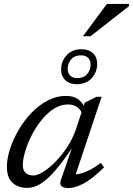

<svg xmlns="http://www.w3.org/2000/svg" viewBox="-20 -947 677 977"><path d="M289.5 -30.5 350 -205H354.5Q311.5 -141 277.5 -99Q243.5 -57 215.8 -33.5Q188 -10 164.5 -0.5Q141 9 119 9Q88 9 64.5 -2.5Q41 -14 28 -37.5Q15 -61 15 -98Q15 -139 30.5 -187.8Q46 -236.5 73.8 -284.2Q101.5 -332 139.2 -371.8Q177 -411.5 222 -435.2Q267 -459 316 -459Q353 -459 375.8 -443.2Q398.5 -427.5 413 -397L399 -368.5Q389 -391 370.5 -403.2Q352 -415.5 326 -415.5Q287.5 -415.5 253 -393Q218.5 -370.5 189.8 -334.2Q161 -298 140 -256Q119 -214 107.5 -174.5Q96 -135 96 -106.5Q96 -80 110.8 -67Q125.5 -54 149.5 -54Q170.5 -54 200.8 -73Q231 -92 263 -124.8Q295 -157.5 322.8 -200Q350.5 -242.5 366.5 -289L411 -424.5L471.5 -454.5H497L357.5 -36.5L344.5 -60Q363 -57.5 387.2 -63.2Q411.5 -69 438.5 -83Q465.5 -97 493 -118.5L509.5 -95.5Q447.5 -34.5 403.8 -12.2Q360 10 328 10Q302.5 10 292.5 -0.5Q282.5 -11 289.5 -30.5ZM395.5 -696.5Q431.5 -696.5 453 -676.2Q474.5 -656 474.5 -622Q474.5 -580 446.8 -549.2Q419 -518.5 370 -518.5Q334.5 -518.5 312.8 -538.8Q291 -559 291 -593Q291 -635 319 -665.8Q347 -696.5 395.5 -696.5ZM374 -549.5Q406 -549.5 423.5 -570.2Q441 -591 441 -617Q441 -640.5 428.2 -653Q415.5 -665.5 391.5 -665.5Q359.5 -665.5 342 -645Q324.5 -624.5 324.5 -597.5Q324.5 -574.5 337.5 -562Q350.5 -549.5 374 -549.5ZM402 -762.5 524 -927H637L635.5 -915L440.5 -762.5Z"/></svg>

Font: Newsreader 14pt
Style: Italic
Weight: 400
Italic angle: -17°
Designer: Hugues Gentile
Foundry: Production Type
Version: Version 1.003